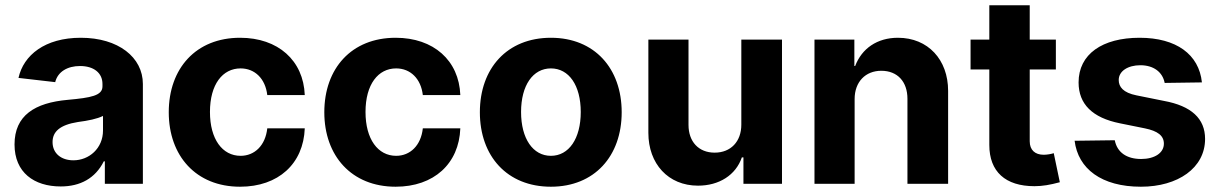

<svg xmlns="http://www.w3.org/2000/svg" viewBox="-20 -696 4618 727"><path d="M210 10C284 10 341 -21 373 -85H377V0H521V-378C521 -479 428 -553 286 -553C150 -553 69 -487 50 -401L189 -385C199 -425 236 -446 283 -446C335 -446 368 -420 368 -378V-369C368 -334 325 -326 237 -318C112 -307 35 -259 35 -149C35 -43 109 10 210 10ZM179 -158C179 -197 206 -223 275 -234C314 -239 348 -246 370 -257V-202C370 -134 317 -89 258 -89C212 -89 179 -115 179 -158Z M889 11C1034 11 1129 -76 1134 -210H992C985 -145 944 -106 891 -106C822 -106 775 -169 775 -272C775 -377 823 -437 891 -437C945 -437 985 -398 992 -336H1134C1129 -467 1033 -553 889 -553C722 -553 619 -437 619 -271C619 -106 722 11 889 11Z M1478 11C1623 11 1718 -76 1723 -210H1581C1574 -145 1533 -106 1480 -106C1411 -106 1364 -169 1364 -272C1364 -377 1412 -437 1480 -437C1534 -437 1574 -398 1581 -336H1723C1718 -467 1622 -553 1478 -553C1311 -553 1208 -437 1208 -271C1208 -106 1311 11 1478 11Z M2066 11C2231 11 2334 -105 2334 -271C2334 -437 2231 -553 2066 -553C1900 -553 1797 -437 1797 -271C1797 -105 1900 11 2066 11ZM1953 -272C1953 -373 1998 -437 2066 -437C2134 -437 2179 -373 2179 -272C2179 -171 2134 -106 2066 -106C1998 -106 1953 -171 1953 -272Z M2787 -224C2787 -160 2747 -118 2686 -118C2625 -118 2587 -160 2587 -223V-546H2435V-193C2435 -76 2510 7 2623 7C2703 7 2766 -33 2789 -100H2795V0H2941V-546H2787Z M3216 -321C3216 -386 3257 -428 3317 -428C3379 -428 3416 -386 3416 -322V0H3570V-352C3570 -470 3494 -553 3380 -553C3301 -553 3243 -512 3218 -446H3215V-546H3064V0H3216Z M3726 -676V-546H3655V-433H3726V-147C3726 -46 3787 9 3897 9C3927 9 3956 4 3993 -6L3970 -116C3961 -113 3945 -110 3932 -110C3899 -110 3879 -128 3879 -161V-433H3978V-546H3879V-676Z M4390 -382 4531 -384C4520 -490 4434 -553 4295 -553C4154 -553 4064 -491 4064 -384C4064 -302 4116 -250 4221 -229L4315 -210C4364 -200 4387 -182 4387 -152C4387 -117 4352 -94 4301 -94C4246 -94 4210 -119 4201 -165L4049 -163C4062 -57 4151 11 4300 11C4440 11 4543 -60 4543 -170C4543 -247 4491 -295 4387 -314L4283 -335C4233 -345 4216 -367 4216 -393C4216 -427 4251 -449 4298 -449C4347 -449 4382 -424 4390 -382Z"/></svg>

Font: Wafeq
Style: Bold
Weight: 700
Designer: Rasmus Andersson & Azza Alameddine
Foundry: Google & TypeTogether
Version: Version 3.000;FEAKit 1.0